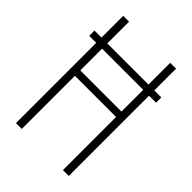

<svg xmlns="http://www.w3.org/2000/svg" viewBox="-215 -832 930 930"><g transform="rotate(45 250.0 -367.5)"><path d="M69 0V-550H21V-586H69V-735H109V-586H391V-735H431V-586H479V-550H431V0H391V-364H109V0ZM109 -401H391V-550H109Z"/></g></svg>

Font: Iosevka Curly Extralight
Style: Regular
Weight: 200
Monospace: yes
Designer: Belleve Invis
Foundry: Belleve Invis
Version: Version 22.1.2; ttfautohint (v1.8.4)